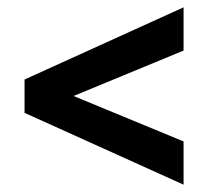

<svg xmlns="http://www.w3.org/2000/svg" viewBox="-20 -492 580 524"><path d="M481 12 47 -184V-275L481 -472V-354L113 -202V-258L481 -106Z"/></svg>

Font: Ysabeau Office ExtraBold
Style: Italic
Weight: 800
Italic angle: -12°
Designer: Christian Thalmann (Catharsis Fonts)
Version: Version 2.001;gftools[0.9.30]; featfreeze: tnum,lnum,ss02